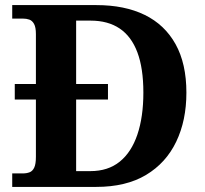

<svg xmlns="http://www.w3.org/2000/svg" viewBox="-20 -734 807 754"><path d="M28 0V-53H70Q84.6 -53 96.3 -57.5Q108 -62 114.5 -76Q121 -90 121 -118V-343H38V-404H121V-600Q121 -626.9 113.8 -639.9Q106.7 -652.9 95.2 -657Q83.7 -661 70 -661H28V-714H358.3Q469.4 -714 548.2 -675.5Q627 -637 669.5 -560.5Q712 -484 712 -370Q712 -261 672 -177.5Q632 -94 553.5 -47Q475 0 357.6 0ZM335 -62Q404 -62 450 -99Q496 -136 519.5 -205.5Q543 -275 543 -370.5Q543 -466 519.5 -528.5Q496 -591 450 -622Q404 -653 336 -653H279V-404H404V-343H279V-62Z"/></svg>

Font: Noto Serif Thai
Style: Regular
Weight: 400
Designer: Monotype Design Team
Foundry: Monotype Imaging Inc.
Version: Version 2.001